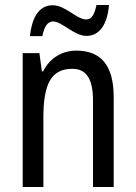

<svg xmlns="http://www.w3.org/2000/svg" viewBox="-20 -843 545 770"><path d="M100 -698H150C157 -736 171 -757 193 -757C228 -757 277 -699 327 -699C378 -699 411 -744 417 -823H367C359 -787 349 -765 326 -765C287 -765 243 -822 191 -822C133 -822 107 -766 100 -698ZM286 -640C230 -640 180 -611 153 -557H148L138 -630H71V-93H154V-372C154 -506 185 -567 270 -567C328 -567 353 -524 353 -440V-93H436V-453C436 -581 385 -640 286 -640Z"/></svg>

Font: Noto Sans Kannada UI Condensed
Style: Regular
Weight: 400
Width: 3
Designer: Jelle Bosma - Monotype Design Team
Foundry: Monotype Imaging Inc.
Version: Version 2.005